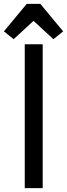

<svg xmlns="http://www.w3.org/2000/svg" viewBox="-35 -942 344 985"><path d="M137 -835 35 -741 -15 -781 102 -922H172L289 -781L239 -741ZM92 -715H184V23H92Z"/></svg>

Font: Stick
Style: Regular
Weight: 400
Designer: Fontworks Inc.
Foundry: Fontworks Inc.
Version: Version 1.100